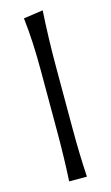

<svg xmlns="http://www.w3.org/2000/svg" viewBox="-120 -819 500 864"><g transform="rotate(-15 130.0 -387.0)"><path d="M89.8 0Q92.8 -57.6 94.2 -111.1Q95.7 -164.6 95.7 -228.5V-515.1Q95.7 -581.1 92.8 -642.1Q89.8 -703.1 83 -761.2L173.8 -774.4Q169.9 -710.9 168 -647.2Q166 -583.5 166 -515.1V-228.5Q166 -164.6 167.5 -111.1Q168.9 -57.6 172.4 0Z"/></g></svg>

Font: Pinar-DS3-FD Regular
Style: Regular
Weight: 400
Designer: Amin Abedi
Version: Version 3.000